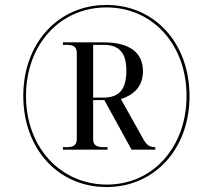

<svg xmlns="http://www.w3.org/2000/svg" viewBox="-20 -745 820 775"><path d="M410 10C604 10 745 -144 745 -357C745 -571 604 -725 410 -725C214 -725 74 -570 74 -358C74 -144 215 10 410 10ZM412 0C228 0 85 -146 85 -358C85 -565 222 -715 410 -715C597 -715 733 -564 733 -358C733 -151 597 0 412 0ZM234 -141H414V-151H400C376 -151 356 -155 356 -183V-341H401L511 -141H607V-151C585 -151 574 -158 561 -179L468 -345C516 -361 557 -392 557 -458C557 -531 505 -574 399 -574H234V-564H247C270 -564 290 -560 290 -532V-183C290 -155 270 -151 247 -151H234ZM397 -351H356V-564H398C461 -564 490 -532 490 -460C490 -386 463 -351 397 -351Z"/></svg>

Font: Noto Serif Display SemiCondensed
Style: Italic
Weight: 400
Width: 4
Italic angle: -12°
Designer: Monotype Design Team
Foundry: Monotype Imaging Inc.
Version: Version 2.009